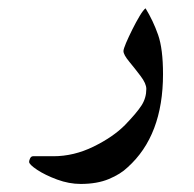

<svg xmlns="http://www.w3.org/2000/svg" viewBox="-20 -256 473 467"><path d="M376.5 -75.7Q376.5 73.7 290.5 150.9Q273.4 167.5 244.9 179.4Q216.3 191.4 176.3 191.4Q147.9 191.4 118.9 180.7Q89.8 169.9 70.3 157Q50.8 144 50.8 137.7Q50.8 134.3 53.2 129.2Q55.7 124 60.5 124H109.9Q159.7 124 207.5 100.6Q255.4 77.1 284.2 47.9Q313 18.1 324.5 0Q335.9 -18.1 335.9 -39.6Q335.9 -52.7 322 -71Q308.1 -89.4 294.2 -106.2Q280.3 -123 280.3 -131.8Q280.3 -136.7 286.6 -151.6Q293 -166.5 302 -184.6Q311 -202.6 319.8 -217.3Q328.6 -231.9 334 -235.8Q352.5 -205.6 364.5 -171.4Q376.5 -137.2 376.5 -75.7Z"/></svg>

Font: Scheherazade New SemiBold
Style: Regular
Weight: 600
Designer: SIL International
Foundry: SIL International
Version: Version 4.000